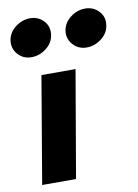

<svg xmlns="http://www.w3.org/2000/svg" viewBox="-81 -760 584 815"><g transform="rotate(-10 210.5 -353.0)"><path d="M112 -460 34 0H180L259 -460ZM245 -626Q241 -592 264 -567Q287 -542 322 -542Q357 -542 386.5 -565Q416 -588 420 -622Q425 -657 401.5 -681.5Q378 -706 343 -706Q309 -706 279.5 -683.5Q250 -661 245 -626ZM8 -626Q4 -592 26.5 -567Q49 -542 84 -542Q119 -542 148.5 -565Q178 -588 182 -622Q187 -657 164 -681.5Q141 -706 106 -706Q72 -706 42.5 -683.5Q13 -661 8 -626Z"/></g></svg>

Font: Jost* 700 Bold Italic
Style: Bold Italic
Weight: 700
Italic angle: -10°
Version: Version 3.200; ttfautohint (v0.97) -l 8 -r 50 -G 200 -x 14 -